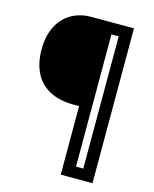

<svg xmlns="http://www.w3.org/2000/svg" viewBox="-120 -740 776 969"><g transform="rotate(15 268.0 -255.5)"><path d="M292 149V-209H265Q190 -209 138.5 -236Q87 -263 61 -314.5Q35 -366 35 -436Q35 -494 51 -536Q67 -578 94.5 -605.5Q122 -633 157.5 -646.5Q193 -660 232 -660H356V149ZM323 149V90H436V149ZM394 149V-660H458V149ZM320 -601V-660H441V-601Z"/></g></svg>

Font: Bricolage Grotesque SemiCondensed Light
Style: Regular
Weight: 300
Width: 4
Designer: Mathieu Triay
Foundry: Atelier Triay
Version: Version 1.000;gftools[0.9.30]